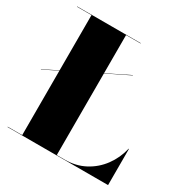

<svg xmlns="http://www.w3.org/2000/svg" viewBox="-171 -892 1001 1034"><g transform="rotate(30 330.0 -375.0)"><path d="M15 -360 105 -404.5V-748H15V-750H410V-748H320V-511L460 -580V-578L320 -509V-2H370Q438.5 -2 493.5 -31.2Q548.5 -60.5 585.8 -111Q623 -161.5 638 -225H640V0H15V-2H105V-402.5L15 -358Z"/></g></svg>

Font: Bodoni* 96pt Fatface
Style: Regular
Weight: 900
Version: Version 2.3